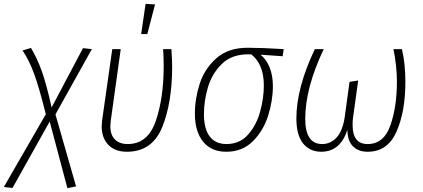

<svg xmlns="http://www.w3.org/2000/svg" viewBox="-86 -777 2194 997"><path d="M202 -183 309 191 264 200 172 -146 -21 199 -66 194 152 -184Q117 -323 91.5 -393Q66 -463 31 -515L75 -528Q106 -476 130 -410.5Q154 -345 182 -219L345 -527L391 -522Z M808 -433Q808 -243 756 -116Q704 11 573 11Q511 11 476.5 -25Q442 -61 442 -121Q442 -130 444 -150L497 -522H541L489 -149Q487 -129 487 -122Q487 -76 511 -52.5Q535 -29 577 -29Q682 -29 723 -149Q764 -269 764 -435Q764 -480 761 -522H804Q808 -462 808 -433ZM670 -757 719 -754 679 -600H647Z M926 -187Q926 -264 951 -342Q976 -420 1037.5 -474.5Q1099 -529 1200 -529Q1270 -529 1387 -522L1382 -485L1267 -493Q1297 -469 1314 -427Q1331 -385 1331 -330Q1331 -254 1306 -175.5Q1281 -97 1226.5 -43Q1172 11 1089 11Q1011 11 968.5 -41.5Q926 -94 926 -187ZM1284 -333Q1284 -391 1266.5 -431.5Q1249 -472 1218 -495H1203Q1117 -495 1066 -445Q1015 -395 994 -324.5Q973 -254 973 -184Q973 -108 1003 -68.5Q1033 -29 1090 -29Q1159 -29 1202.5 -78.5Q1246 -128 1265 -198Q1284 -268 1284 -333Z M1453 -162Q1453 -321 1549 -522H1595Q1499 -320 1499 -160Q1499 -29 1587 -29Q1630 -29 1661.5 -62.5Q1693 -96 1704 -169L1729 -352L1774 -359L1747 -165Q1745 -152 1745 -127Q1745 -29 1823 -29Q1907 -29 1941 -125.5Q1975 -222 1975 -353Q1975 -434 1957 -522H2001Q2019 -447 2019 -352Q2019 -198 1973 -93.5Q1927 11 1823 11Q1774 11 1746 -18Q1718 -47 1718 -103Q1681 11 1582 11Q1523 11 1488 -32Q1453 -75 1453 -162Z"/></svg>

Font: Fira Sans Condensed ExtraLight
Style: Italic
Weight: 275
Width: 3
Italic angle: -8°
Designer: Carrois Corporate & Edenspiekermann AG
Foundry: Carrois Corporate GbR & Edenspiekermann AG
Version: Version 4.203